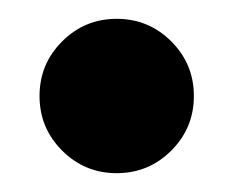

<svg xmlns="http://www.w3.org/2000/svg" viewBox="-20 -248 248 204"><path d="M104 -64Q70 -64 46 -88Q22 -112 22 -146Q22 -180 46 -204Q70 -228 104 -228Q138 -228 162 -204Q186 -180 186 -146Q186 -112 162 -88Q138 -64 104 -64Z"/></svg>

Font: Nerko One
Style: Regular
Weight: 400
Designer: Nermin Kahrimanovic
Foundry: Nermin Kahrimanovic
Version: Version 1.101